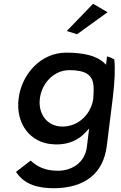

<svg xmlns="http://www.w3.org/2000/svg" viewBox="-20 -775 646 1021"><path d="M335 -610 390 -593 552 -710 475 -755ZM313 -102C227 -102 182 -173 192 -251C202 -333 267 -402 349 -402C436 -402 471 -376 477 -322C479 -305 478 -269 476 -251C466 -172 400 -102 313 -102ZM548 0 580 -257C590 -341 593 -405 588 -459C578 -465 565 -471 549 -475L544 -431L530 -444C494 -476 431 -495 332 -495C197 -495 95 -381 79 -251C62 -115 143 -15 260 -8C270 -7 279 -7 289 -7C350 -9 398 -32 434 -70L454 -92L442 6C431 95 356 133 289 133C225 133 182 115 143 79L65 139C112 210 187 225 263 226C433 226 530 146 548 0Z"/></svg>

Font: Bluebird
Style: LiObl
Weight: 300
Designer: Jasper
Foundry: Cannot Into Space Fonts
Version: Version 0.98